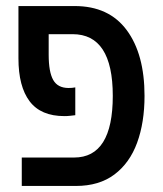

<svg xmlns="http://www.w3.org/2000/svg" viewBox="-20 -615 539 635"><path d="M52 0V-94H225Q353 -94 353 -298Q353 -502 220 -502H141V-434Q141 -377 156 -350.5Q171 -324 207 -324Q213 -324 218.5 -324.5Q224 -325 229 -326V-234Q220 -233 211.5 -232Q203 -231 193 -231Q115 -231 78 -280Q41 -329 41 -422V-595H227Q340 -595 399 -515.5Q458 -436 458 -298Q458 -210 433.5 -143Q409 -76 358.5 -38Q308 0 231 0Z"/></svg>

Font: Noto Sans Hebrew Condensed Medium
Style: Regular
Weight: 500
Width: 3
Designer: Monotype Design Team
Foundry: Monotype Imaging Inc.
Version: Version 2.004; ttfautohint (v1.8.4.7-5d5b)